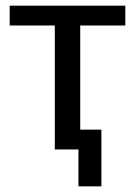

<svg xmlns="http://www.w3.org/2000/svg" viewBox="-20 -534 482 686"><path d="M260.3 131.8V0H175.8V-442.9H14.6V-513.7H427.7V-442.9H266.6V-70.8H342.3V131.8Z"/></svg>

Font: RobotoFlex
Style: Regular
Weight: 400
Designer: Berlow after Robertson
Foundry: Google
Version: Version 2.136